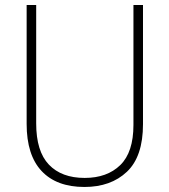

<svg xmlns="http://www.w3.org/2000/svg" viewBox="-20 -734 674 764"><path d="M549 -240Q549 -111 485 -50.5Q421 10 316 10Q205 10 145.5 -53.5Q86 -117 86 -241V-714H124V-243Q124 -132 174.5 -79Q225 -26 317 -26Q406 -26 458.5 -77Q511 -128 511 -237V-714H549Z"/></svg>

Font: Noto Sans Arabic SemCond ExtLt
Style: Regular
Weight: 200
Width: 4
Designer: Monotype Design Team, Nadine Chahine, Nizar Qandah and Khaled Hosny
Foundry: Monotype Imaging Inc.
Version: Version 2.012; ttfautohint (v1.8.4.7-5d5b)